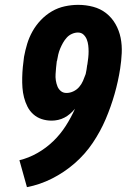

<svg xmlns="http://www.w3.org/2000/svg" viewBox="-20 -763 540 791"><path d="M91 8 60 -103Q98 -112 134 -132.5Q170 -153 199.5 -181.5Q229 -210 251 -244.5Q273 -279 289 -315Q280 -304 269 -294.5Q258 -285 245.5 -278.5Q233 -272 219.5 -269Q206 -266 193 -266Q171 -266 151.5 -272.5Q132 -279 117 -292.5Q102 -306 93 -324Q84 -342 79 -361.5Q74 -381 72.5 -401.5Q71 -422 71.5 -443.5Q72 -465 74 -486.5Q76 -508 79 -529Q84 -556 92 -582.5Q100 -609 114 -634Q128 -659 148.5 -680.5Q169 -702 194 -716.5Q219 -731 247 -737Q275 -743 302 -743Q334 -743 364 -735Q394 -727 417.5 -708.5Q441 -690 456 -663.5Q471 -637 477 -607Q483 -577 481.5 -544.5Q480 -512 475 -480Q467 -428 452 -375.5Q437 -323 415.5 -272.5Q394 -222 362.5 -175Q331 -128 288 -90.5Q245 -53 194.5 -27.5Q144 -2 91 8ZM254 -380Q268 -380 282 -386.5Q296 -393 306 -404.5Q316 -416 322 -430Q328 -444 333 -458Q335 -467 336.5 -476Q338 -485 339 -494L340 -498Q342 -511 343.5 -524.5Q345 -538 345 -551Q345 -564 343.5 -576.5Q342 -589 337.5 -600.5Q333 -612 324 -620.5Q315 -629 301 -629Q289 -629 276.5 -623.5Q264 -618 255 -608Q246 -598 239.5 -586.5Q233 -575 228 -563Q223 -551 220 -538.5Q217 -526 215 -513L214 -511Q212 -497 211 -484Q210 -471 209 -458Q208 -445 210 -432Q212 -419 216.5 -407.5Q221 -396 230.5 -388Q240 -380 254 -380Z"/></svg>

Font: Iosevka Term Curly Hv Obl
Style: Regular
Weight: 900
Italic angle: -9°
Designer: Belleve Invis
Foundry: Belleve Invis
Version: Version 32.3.0